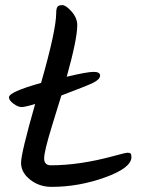

<svg xmlns="http://www.w3.org/2000/svg" viewBox="-20 -745 554 748"><path d="M219 -373Q211 -347 181.5 -251Q152 -155 152 -128Q152 -101 178 -101Q291 -101 426 -138Q469 -150 477.5 -150Q486 -150 489 -146.5Q492 -143 492 -133Q492 -91 389.5 -54Q287 -17 181 -17Q133 -17 97.5 -45Q62 -73 62 -110.5Q62 -148 117 -340Q78 -328 64 -328Q50 -328 32.5 -341Q15 -354 15 -366Q15 -387 140 -422Q199 -628 199 -695Q199 -711 203.5 -718Q208 -725 222.5 -725Q237 -725 259 -700Q281 -675 281 -647Q281 -593 240 -446Q319 -465 344.5 -465Q370 -465 370 -450.5Q370 -436 342 -422Q322 -412 219 -373Z"/></svg>

Font: Kalam
Style: Regular
Weight: 400
Designer: Lipi Raval (Devanagari and Latin), Jonny Pinhorn (Latin)
Foundry: Indian Type Foundry
Version: Version 2.001;PS 1.0;hotconv 1.0.79;makeotf.lib2.5.61930; tt